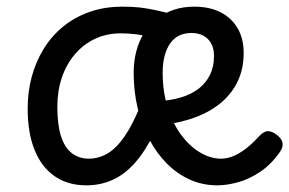

<svg xmlns="http://www.w3.org/2000/svg" viewBox="-20 -539 868 576"><path d="M239 17Q184 17 144.5 -10Q105 -37 84 -88.5Q63 -140 63 -214Q63 -263 75 -308Q87 -353 110.5 -391.5Q134 -430 168.5 -458.5Q203 -487 248 -503Q293 -519 347 -519Q378 -519 399.5 -516.5Q421 -514 444.5 -509Q468 -504 504 -495L441 -424Q413 -433 389.5 -436Q366 -439 343 -439Q300 -439 265 -422.5Q230 -406 204.5 -376Q179 -346 165.5 -306Q152 -266 152 -218Q152 -165 163 -130.5Q174 -96 195.5 -79.5Q217 -63 246 -63Q276 -63 302.5 -78.5Q329 -94 353.5 -129.5Q378 -165 402 -224L442 -139Q415 -84 384 -49.5Q353 -15 317 1Q281 17 239 17ZM632 17Q588 17 550 0Q512 -17 481 -48Q450 -79 427.5 -121.5Q405 -164 393 -214.5Q381 -265 381 -321Q381 -355 389 -385.5Q397 -416 412.5 -440.5Q428 -465 450.5 -482.5Q473 -500 501 -509.5Q529 -519 563 -519Q609 -519 642 -502Q675 -485 693 -454Q711 -423 711 -380Q711 -334 694 -297Q677 -260 645 -232.5Q613 -205 567 -187.5Q521 -170 463 -164L449 -235Q490 -237 522 -246.5Q554 -256 576 -273Q598 -290 610 -314.5Q622 -339 622 -371Q622 -403 604 -421.5Q586 -440 554 -440Q534 -440 518 -432.5Q502 -425 491 -409.5Q480 -394 474 -372Q468 -350 468 -321Q468 -264 483 -216.5Q498 -169 523 -135Q548 -101 579.5 -82Q611 -63 643 -63Q661 -63 679.5 -70.5Q698 -78 717.5 -93Q737 -108 757 -130Q772 -146 784.5 -145.5Q797 -145 811 -134Q825 -123 827.5 -111Q830 -99 821 -85Q795 -47 762 -24.5Q729 -2 695 7.5Q661 17 632 17Z"/></svg>

Font: Playwrite BR
Style: Regular
Weight: 400
Designer: Veronika Burian, José Scaglione
Foundry: TypeTogether
Version: Version 1.002